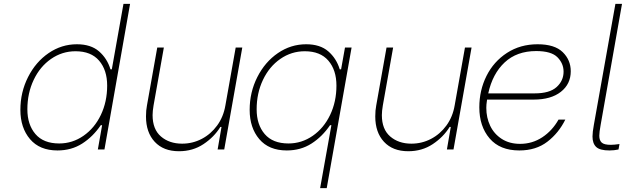

<svg xmlns="http://www.w3.org/2000/svg" viewBox="-20 -770 3251 989"><path d="M85 -204Q85 -295 124.5 -373Q164 -451 230.5 -496.5Q297 -542 376 -542Q448 -542 490 -505.5Q532 -469 549 -413H556L616 -750H650L518 0H484L506 -125H499Q459 -66 403.5 -30.5Q348 5 276 5Q184 5 134.5 -53.5Q85 -112 85 -204ZM532 -329Q532 -409 490.5 -457.5Q449 -506 369 -506Q300 -506 243 -466.5Q186 -427 153.5 -358.5Q121 -290 121 -207Q121 -128 162.5 -79.5Q204 -31 285 -31Q353 -31 410 -70.5Q467 -110 499.5 -178Q532 -246 532 -329Z M1135 0H1101L1121 -116H1115Q1083 -64 1028 -27.5Q973 9 902 9Q822 9 777 -39.5Q732 -88 732 -170Q732 -202 737 -227L790 -525H824L771 -227Q766 -197 766 -177Q766 -104 809 -67Q852 -30 918 -30Q972 -30 1019 -54.5Q1066 -79 1098.5 -123.5Q1131 -168 1141 -227L1194 -525H1228Z M1266 -204Q1266 -295 1305.5 -373Q1345 -451 1411.5 -496.5Q1478 -542 1557 -542Q1629 -542 1671 -505.5Q1713 -469 1730 -413H1737L1757 -525H1791L1663 199H1629L1687 -125H1680Q1640 -66 1584.5 -30.5Q1529 5 1457 5Q1365 5 1315.5 -53.5Q1266 -112 1266 -204ZM1713 -329Q1713 -409 1671.5 -457.5Q1630 -506 1550 -506Q1481 -506 1424 -466.5Q1367 -427 1334.5 -358.5Q1302 -290 1302 -207Q1302 -128 1343.5 -79.5Q1385 -31 1466 -31Q1534 -31 1591 -70.5Q1648 -110 1680.5 -178Q1713 -246 1713 -329Z M2316 0H2282L2302 -116H2296Q2264 -64 2209 -27.5Q2154 9 2083 9Q2003 9 1958 -39.5Q1913 -88 1913 -170Q1913 -202 1918 -227L1971 -525H2005L1952 -227Q1947 -197 1947 -177Q1947 -104 1990 -67Q2033 -30 2099 -30Q2153 -30 2200 -54.5Q2247 -79 2279.5 -123.5Q2312 -168 2322 -227L2375 -525H2409Z M2449 -217Q2449 -305 2486 -379Q2523 -453 2591.5 -497.5Q2660 -542 2749 -542Q2837 -542 2878.5 -501.5Q2920 -461 2920 -403Q2920 -337 2869 -297Q2818 -257 2729 -257H2489L2488 -250Q2485 -232 2485 -214Q2485 -164 2505 -122Q2525 -80 2564.5 -54.5Q2604 -29 2659 -29Q2722 -29 2773.5 -63Q2825 -97 2857 -154H2892Q2858 -85 2799.5 -40Q2741 5 2655 5Q2555 5 2502 -57Q2449 -119 2449 -217ZM2734 -289Q2811 -289 2847 -321.5Q2883 -354 2883 -401Q2883 -443 2851.5 -475Q2820 -507 2742 -507Q2642 -507 2579.5 -448.5Q2517 -390 2495 -289Z M3032 -67Q3032 -89 3039 -127L3150 -750H3184L3074 -127Q3067 -89 3067 -71Q3067 -47 3079.5 -35.5Q3092 -24 3126 -24Q3143 -24 3171 -28L3166 0Q3143 5 3119 5Q3070 5 3051 -13Q3032 -31 3032 -67Z"/></svg>

Font: Be Vietnam Thin
Style: Italic
Weight: 250
Italic angle: -9°
Designer: Gabriel Lam
Foundry: TypeRant
Version: Version 3.000